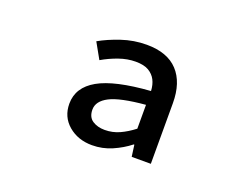

<svg xmlns="http://www.w3.org/2000/svg" viewBox="-66 -839 731 575"><g transform="rotate(20 300.0 -551.5)"><path d="M265 -382Q220 -382 189.5 -408Q159 -434 159 -476Q159 -528 211 -557.5Q263 -587 376 -595Q375 -615 367.5 -629.5Q360 -644 345 -653Q330 -662 303 -662Q277 -662 250 -652.5Q223 -643 199 -629L171 -679Q199 -695 237.5 -708Q276 -721 317 -721Q383 -721 416.5 -685Q450 -649 450 -583V-390H389L384 -427H382Q358 -408 328 -395Q298 -382 265 -382ZM285 -438Q310 -438 332 -448Q354 -458 376 -475V-551Q296 -544 263 -527Q230 -510 230 -483Q230 -459 246 -448.5Q262 -438 285 -438Z"/></g></svg>

Font: Source Code Pro ExtraLight Medium
Style: Regular
Weight: 500
Monospace: yes
Version: Version 1.018;hotconv 1.0.116;makeotfexe 2.5.65601